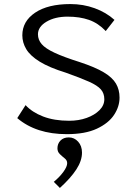

<svg xmlns="http://www.w3.org/2000/svg" viewBox="-20 -651 665 946"><path d="M309 10Q158 10 65 -69L106 -133Q138 -98 192.5 -77Q247 -56 321 -56Q368 -56 407 -70Q446 -84 470 -108Q494 -132 494 -162Q494 -191 477 -210.5Q460 -230 418.5 -248.5Q377 -267 304 -293Q223 -318 176 -347Q129 -376 109.5 -408.5Q90 -441 90 -477Q90 -546 153 -588.5Q216 -631 327 -631Q390 -631 446.5 -610.5Q503 -590 544 -553L501 -498Q464 -537 418.5 -553Q373 -569 313 -569Q251 -569 209 -544Q167 -519 167 -482Q167 -455 185.5 -433.5Q204 -412 249 -391Q294 -370 373 -345Q449 -320 491.5 -294.5Q534 -269 551.5 -239Q569 -209 569 -170Q569 -126 542 -85Q515 -44 457.5 -17Q400 10 309 10ZM275 275 245 245Q274 221 292.5 195.5Q311 170 311 153Q311 139 299 129.5Q287 120 275 108.5Q263 97 263 80Q263 57 278 41.5Q293 26 319 26Q346 26 365 47Q384 68 384 101Q384 141 356 184Q328 227 275 275Z"/></svg>

Font: Inconsolata Expanded Thin
Style: Regular
Weight: 100
Width: 7
Monospace: yes
Designer: Raph Levien, Cyreal, Brenton Simpson
Foundry: Raph Levien, Cyreal, Google
Version: Version 3.100; ttfautohint (v1.8.4.7-5d5b)